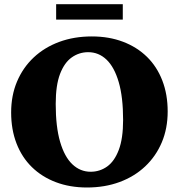

<svg xmlns="http://www.w3.org/2000/svg" viewBox="-20 -860 834 896"><path d="M408.5 -690Q488.5 -690 553.8 -665.2Q619 -640.5 665.8 -594.8Q712.5 -549 737.5 -484.2Q762.5 -419.5 762.5 -340Q762.5 -260.5 735 -195.5Q707.5 -130.5 657.2 -83.2Q607 -36 538 -10.5Q469 15 386 15Q306 15 240.8 -9.8Q175.5 -34.5 128.8 -80.2Q82 -126 57 -190.8Q32 -255.5 32 -335Q32 -414.5 59.5 -479.5Q87 -544.5 137.2 -591.8Q187.5 -639 256.5 -664.5Q325.5 -690 408.5 -690ZM403 -58.5Q445.5 -58.5 479.8 -82.8Q514 -107 534.2 -160.2Q554.5 -213.5 554.5 -300Q554.5 -407 534 -477Q513.5 -547 477 -581.8Q440.5 -616.5 391.5 -616.5Q349.5 -616.5 315 -592.2Q280.5 -568 260.2 -515Q240 -462 240 -375Q240 -268.5 260.5 -198.2Q281 -128 317.8 -93.2Q354.5 -58.5 403 -58.5ZM242 -768.5V-840.5H553V-768.5Z"/></svg>

Font: Newsreader 24pt ExtraBold
Style: Regular
Weight: 800
Designer: Hugues Gentile
Foundry: Production Type
Version: Version 1.003